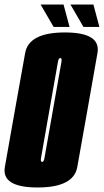

<svg xmlns="http://www.w3.org/2000/svg" viewBox="-51 -825 459 849"><path d="M115.5 4Q275 4 290.8 -86.8Q306.5 -177.5 335.5 -338Q364 -499.5 380 -590.5Q396 -681.5 236 -681.5Q76.5 -681.5 60.2 -590.5Q44 -499.5 15 -338Q-13.5 -177.5 -29.5 -86.8Q-45.5 4 115.5 4ZM135.5 -109Q127 -109 130.5 -127.2Q134 -145.5 167.5 -338Q202.5 -534.5 205.2 -551.5Q208 -568.5 216 -568.5Q223.5 -568.5 220.8 -552Q218 -535.5 183 -338Q148.5 -145.5 145.8 -127.2Q143 -109 135.5 -109ZM318 -706H388.5L362 -805H260.5ZM186 -706H256.5L230 -805H128.5Z"/></svg>

Font: Anybody UltraCondensed ExtraBold
Style: Italic
Weight: 800
Width: 1
Italic angle: -10°
Version: Version 1.113;gftools[0.9.25]